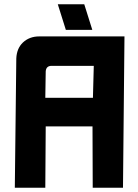

<svg xmlns="http://www.w3.org/2000/svg" viewBox="-20 -888 651 907"><path d="M419 -426 423 -577H224Q198 -577 196 -551L194 -426ZM194 -1H50L57 -612Q59 -659 88 -687Q119 -716 165 -716H568L561 -1H418L417 -291H196ZM416 -747H291L253 -868H378Z"/></svg>

Font: Covid19
Style: Regular
Weight: 400
Designer: Peter Wiegel
Foundry: (c) CAT - Ing. Peter Wiegel.  for Rudolf Maass + Partner GmbH
Version: Version 001.000